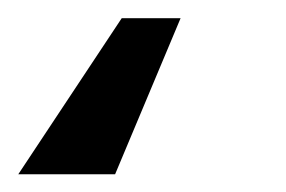

<svg xmlns="http://www.w3.org/2000/svg" viewBox="-69 18 316 212"><path d="M130.4 38.1 58.1 210.4H-48.8L65.4 38.1Z"/></svg>

Font: Roboto Condensed Medium
Style: Italic
Weight: 500
Italic angle: -12°
Designer: Christian Robertson
Foundry: Google
Version: Version 3.0; 2020